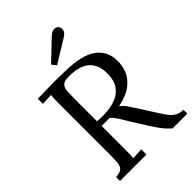

<svg xmlns="http://www.w3.org/2000/svg" viewBox="-264 -1042 1156 1156"><g transform="rotate(-45 314.0 -463.5)"><path d="M55 0V-33Q93 -35 107 -50.5Q121 -66 122.5 -93.5Q124 -121 124 -156V-588Q124 -630 127 -660Q109 -659 91 -658Q73 -657 55 -656V-700Q111 -701 168.5 -702Q226 -703 284 -701Q429 -699 492.5 -652Q556 -605 556 -522Q557 -483 541.5 -442.5Q526 -402 485.5 -370Q445 -338 369 -322Q389 -308 404 -286Q419 -264 438 -235L506 -128Q523 -101 539 -79.5Q555 -58 576 -45.5Q597 -33 628 -33V0H502Q473 -26 453.5 -52Q434 -78 413 -111L346 -218Q333 -239 316.5 -266.5Q300 -294 279 -313Q263 -312 245.5 -312Q228 -312 211 -313V-119Q211 -66 208 -40Q226 -41 244 -42Q262 -43 280 -44V0ZM273 -350Q328 -352 369.5 -368Q411 -384 435 -419Q459 -454 459 -511Q459 -587 415.5 -625Q372 -663 280 -663Q243 -663 228.5 -648Q214 -633 212.5 -606.5Q211 -580 211 -544V-352Q227 -351 241.5 -350Q256 -349 273 -350ZM279 -760 257 -789 383 -909Q403 -926 417.5 -927Q432 -928 440.5 -922.5Q449 -917 450 -914Q453 -910 455.5 -899.5Q458 -889 452.5 -876Q447 -863 424 -849Z"/></g></svg>

Font: Lora
Style: Regular
Weight: 400
Designer: Olga Karpushina, Alexei Vanyashin (Cyrillic)
Foundry: Cyreal
Version: Version 3.005; ttfautohint (v1.8.4.7-5d5b)